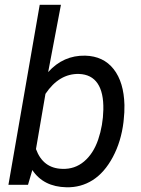

<svg xmlns="http://www.w3.org/2000/svg" viewBox="-20 -770 589 800"><path d="M494.6 -261.7Q484.9 -180.7 450.2 -115.7Q415.5 -50.8 366.2 -19.5Q316.9 11.7 256.8 10.3Q161.1 8.3 114.7 -61.5L96.7 0H15.1L145.5 -750H233.9L180.7 -469.7Q244.1 -540 335 -538.1Q411.1 -536.1 453.6 -481.9Q496.1 -427.7 498.5 -332.5Q499 -301.3 495.6 -272ZM410.6 -313Q412.1 -384.3 386.7 -422.1Q361.3 -460 309.1 -461.9Q226.6 -463.9 169.4 -378.9L129.9 -148.9Q159.2 -68.4 239.7 -66.4Q291.5 -64.5 330.3 -97.2Q369.1 -129.9 389.2 -188.7Q409.2 -247.6 410.6 -313Z"/></svg>

Font: RobotoDraft
Style: Italic
Weight: 400
Italic angle: -12°
Version: Version 2.001101; 2014